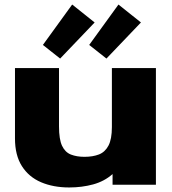

<svg xmlns="http://www.w3.org/2000/svg" viewBox="-20 -814 759 846"><path d="M285 12Q215 12 161 -11Q107 -34 76.5 -82Q46 -130 46 -204V-514H240V-257Q240 -200 253.5 -171.5Q267 -143 292.5 -133Q318 -123 352 -123Q389 -123 416 -133.5Q443 -144 458 -172.5Q473 -201 473 -254V-514H667V0H476V-47Q440 -15 390.5 -1.5Q341 12 285 12ZM449 -556 373 -616 502 -794 601 -715ZM245 -556 169 -616 298 -794 397 -715Z"/></svg>

Font: Special Gothic Expanded One
Style: Regular
Weight: 400
Designer: Alistair McCready
Foundry: Monolith
Version: Version 1.010; ttfautohint (v1.8.4.7-5d5b)